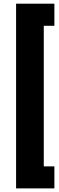

<svg xmlns="http://www.w3.org/2000/svg" viewBox="-20 -853 322 1043"><path d="M275.4 -712.9H217.8V50.8H275.4V170.4H67.4V-833H275.4Z"/></svg>

Font: Vazirmatn UI Black
Style: Regular
Weight: 900
Designer: Saber Rastikerdar
Foundry: Saber Rastikerdar
Version: Version 33.003